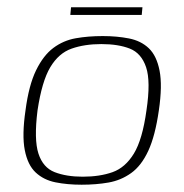

<svg xmlns="http://www.w3.org/2000/svg" viewBox="-20 -502 505 527"><path d="M204 5Q165 5 132.5 -1.5Q100 -8 78 -28.5Q56 -49 48 -90Q40 -131 50 -199Q59 -268 79 -309Q99 -350 126.5 -370.5Q154 -391 188 -397Q222 -403 262 -403Q301 -403 334 -396.5Q367 -390 388.5 -369.5Q410 -349 418 -308Q426 -267 416 -199Q406 -129 387 -88Q368 -47 340 -27Q312 -7 278 -1Q244 5 204 5ZM207 -17Q254 -17 289 -29.5Q324 -42 347.5 -80.5Q371 -119 382 -199Q394 -279 381 -317.5Q368 -356 336.5 -368.5Q305 -381 258 -381Q212 -381 176.5 -368.5Q141 -356 118 -317.5Q95 -279 83 -199Q73 -119 85.5 -80.5Q98 -42 130 -29.5Q162 -17 207 -17ZM173 -461 175 -482H371L369 -461Z"/></svg>

Font: Genos ExtraLight
Style: Italic
Weight: 250
Italic angle: -8°
Designer: Robert E. Leuschke
Foundry: Robert E. Leuschke
Version: Version 1.010